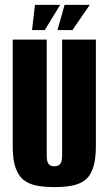

<svg xmlns="http://www.w3.org/2000/svg" viewBox="-20 -753 444 785"><path d="M202 12Q164 12 133 6.5Q102 1 79.5 -15Q57 -31 44.5 -64.5Q32 -98 32 -155V-591H171V-115Q171 -99 175 -89.5Q179 -80 186 -76.5Q193 -73 202 -73Q211 -73 218.5 -76.5Q226 -80 230 -89.5Q234 -99 234 -115V-591H372V-156Q372 -99 360 -65Q348 -31 325.5 -15Q303 1 271.5 6.5Q240 12 202 12ZM111 -630 123 -733H226L163 -630ZM215 -630 244 -733H347L276 -630Z"/></svg>

Font: Alumni Sans Thin ExtraBold
Style: Regular
Weight: 800
Version: Version 1.018